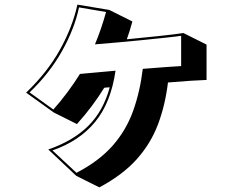

<svg xmlns="http://www.w3.org/2000/svg" viewBox="-20 -689 1040 831"><path d="M189 -42Q296 -79 361.5 -143.5Q427 -208 455 -311Q449 -311 443 -310.5Q437 -310 431 -309Q407 -270 378 -231Q349 -192 313 -152L213 -202L93 -288Q185 -376 239.5 -474Q294 -572 315 -669L453 -646L553 -596Q547 -574 541 -555Q535 -536 529 -519Q600 -526 667 -533Q734 -540 774 -546L874 -496V-343Q846 -342 806 -339.5Q766 -337 707 -332Q695 -233 663.5 -150Q632 -67 571.5 0.5Q511 68 410 122L310 72ZM764 -534Q737 -530 693 -525.5Q649 -521 596.5 -515.5Q544 -510 490.5 -505.5Q437 -501 391 -497Q419 -564 439 -637L322 -657Q303 -566 249 -469Q195 -372 108 -289L211 -215Q243 -251 272 -290Q301 -329 326 -369L480 -383Q460 -244 391.5 -161Q323 -78 207 -38L311 59Q409 8 467.5 -58.5Q526 -125 556 -208.5Q586 -292 598 -391Q661 -396 701.5 -399Q742 -402 764 -403Z"/></svg>

Font: Rampart One
Style: Regular
Weight: 400
Designer: Fontworks Inc.
Foundry: Fontworks Inc.
Version: Version 1.100